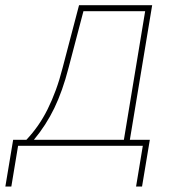

<svg xmlns="http://www.w3.org/2000/svg" viewBox="-71 -549 643 723"><path d="M-50.8 153.3 -21.5 -22.5H28.3Q51.8 -47.4 71.8 -75.9Q91.8 -104.5 108.4 -137.9Q125 -171.4 139.2 -210Q153.3 -248.5 164.6 -293L226.6 -529.3H502L418 -22.5H493.2L463.9 153.3H441.4L466.8 0H-2.9L-28.3 153.3ZM56.6 -22.5H395.5L475.6 -506.8H243.2L187 -293Q164.6 -206.1 133.5 -141.8Q102.5 -77.6 56.6 -22.5Z"/></svg>

Font: Inter 24pt Thin
Style: Italic
Weight: 250
Italic angle: -9.3988°
Version: Version 4.001;git-66647c0bb